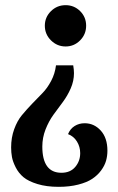

<svg xmlns="http://www.w3.org/2000/svg" viewBox="-20 -473 456 740"><path d="M22.9 95.2Q22.9 57.1 34.7 24.9Q46.4 -7.3 64 -28.6Q81.5 -49.8 103 -72.3Q124.5 -94.7 143.3 -113.8Q162.1 -132.8 177 -160.9Q191.9 -189 195.8 -221.2H262.2Q265.1 -204.1 265.1 -190.9Q265.1 -161.1 252.7 -132.6Q240.2 -104 222.2 -79.8Q204.1 -55.7 186 -30.8Q168 -5.9 155.5 25.9Q143.1 57.6 143.1 91.8Q143.1 192.9 216.8 192.9Q251 192.9 270 170.4Q289.1 147.9 289.1 117.2Q289.1 92.8 276.6 72.5Q264.2 52.2 242.2 43.9Q250.5 23.4 267.6 12.7Q284.7 2 306.2 2Q342.8 2 368.4 30.3Q394 58.6 394 107.9Q394 127.9 388.7 146.7Q383.3 165.5 369.6 184.1Q356 202.6 335.4 216.3Q314.9 230 281.5 238.5Q248 247.1 206.1 247.1Q159.2 247.1 124.3 236.3Q89.4 225.6 70.6 210Q51.8 194.3 40.5 172.1Q29.3 149.9 26.1 132.3Q22.9 114.7 22.9 95.2ZM152.8 -374Q152.8 -406.7 176.3 -429.9Q199.7 -453.1 232.9 -453.1Q265.6 -453.1 288.8 -430.2Q312 -407.2 312 -374Q312 -340.8 288.8 -317.4Q265.6 -293.9 232.9 -293.9Q200.2 -293.9 176.5 -317.4Q152.8 -340.8 152.8 -374Z"/></svg>

Font: Lobster Two
Style: Bold
Weight: 700
Designer: Pablo Impallari
Foundry: Pablo Impallari. www.impallari.com
Version: Version 1.006